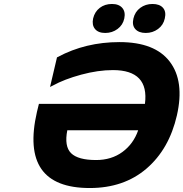

<svg xmlns="http://www.w3.org/2000/svg" viewBox="-20 -937 924 967"><path d="M176 -414H710Q732 -584 549 -584Q474 -584 389 -561Q304 -538 246 -506L232 -499L267 -648L271 -650Q411 -725 582 -725Q760 -725 835 -626.5Q910 -528 871 -356Q832 -186 718 -88Q604 10 432 10Q78 10 166 -373ZM676 -281H319Q303 -200 338 -165.5Q373 -131 464 -131Q541 -131 596.5 -171.5Q652 -212 676 -281ZM449 -844Q457 -878 482.5 -897.5Q508 -917 544 -917Q579 -917 596 -897Q613 -877 606 -844Q599 -811 572 -791Q545 -771 510 -771Q475 -771 458.5 -791Q442 -811 449 -844ZM810 -844Q803 -811 776 -791Q749 -771 714 -771Q679 -771 661.5 -790.5Q644 -810 652 -844Q660 -878 686.5 -897.5Q713 -917 748 -917Q784 -917 801 -897.5Q818 -878 810 -844Z"/></svg>

Font: Passageway
Style: BdIt
Weight: 700
Foundry: Ascender Corporation
Version: Version 1.11